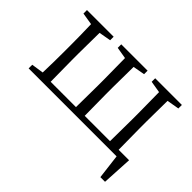

<svg xmlns="http://www.w3.org/2000/svg" viewBox="-131 -773 1196 1196"><g transform="rotate(45 467.0 -175.5)"><path d="M804 -38C803 -94 802 -174 802 -228V-286C802 -338 803 -414 804 -469L885 -483V-514H650V-483L728 -470C729 -415 730 -339 730 -286V-228C730 -174 729 -94 728 -38H505C504 -94 503 -174 503 -228V-286C503 -338 504 -414 505 -469L583 -483V-514H351V-483L428 -470C429 -415 430 -339 430 -286V-228C430 -174 429 -94 428 -38H205C204 -94 203 -174 203 -228V-286C203 -338 204 -414 205 -469L284 -483V-514H49V-483L129 -470C131 -415 132 -339 132 -286V-228C132 -176 131 -99 129 -44L49 -32V0H824L844 163H885L896 -38Z"/></g></svg>

Font: Source Han Serif K
Style: Regular
Weight: 400
Designer: Ryoko NISHIZUKA 西塚涼子 (kana & ideographs); Frank Grießhammer (Latin, Greek & Cyrillic); Wenlong ZHANG 张文龙 (bopomofo); San
Foundry: Adobe Systems Incorporated
Version: Version 1.001;PS 1.001;hotconv 16.6.54;makeotf.lib2.5.65590